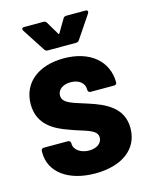

<svg xmlns="http://www.w3.org/2000/svg" viewBox="-108 -771 669 849"><g transform="rotate(-15 226.0 -346.5)"><path d="M77 -686 145 -581C148 -576 153 -573 159 -573H290C296 -573 301 -576 304 -581L374 -685C379 -693 376 -700 367 -700H279C273 -700 267 -698 264 -692L229 -633C227 -629 225 -629 223 -633L188 -692C185 -698 179 -700 173 -700H85C79 -700 75 -697 75 -693C75 -691 76 -688 77 -686ZM223 7C344 7 424 -50 424 -147C424 -242 344 -276 273 -299C216 -319 160 -327 160 -366C160 -391 183 -411 220 -411C259 -411 283 -390 283 -362V-359C283 -352 288 -347 295 -347H403C410 -347 415 -351 415 -358C415 -456 338 -521 218 -521C103 -521 25 -461 25 -362C25 -267 99 -231 160 -210C220 -186 282 -181 282 -142C282 -117 259 -98 223 -98C184 -98 154 -119 154 -148V-150C154 -157 149 -162 142 -162H31C24 -162 19 -157 19 -150V-142C19 -54 98 7 223 7Z"/></g></svg>

Font: Barlow Semi Condensed
Style: Bold
Weight: 700
Width: 4
Designer: Jeremy Tribby
Foundry: Tribby Type
Version: Version 1.422;hotconv 1.0.109;makeotfexe 2.5.65596